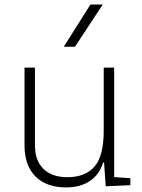

<svg xmlns="http://www.w3.org/2000/svg" viewBox="-20 -815 626 845"><path d="M271.5 9.8Q183.6 9.8 135.7 -38.8Q87.9 -87.4 87.9 -175.8V-517.6H133.8V-175.8Q133.8 -107.9 171.4 -71.5Q209 -35.2 276.4 -35.2Q355.5 -35.2 396 -82Q436.5 -128.9 436.5 -239.3V-517.6H482.4V-35.6L553.7 -30.8V0L445.3 4.9L438 -99.6H433.6Q418.5 -47.9 376.2 -19Q334 9.8 271.5 9.8ZM260.7 -609.4 377.9 -794.9H432.1L310.1 -609.4Z"/></svg>

Font: Caskaydia Cove ExtraLight
Style: Regular
Weight: 200
Monospace: yes
Designer: Aaron Bell
Foundry: Saja Typeworks
Version: Version 4.300; ttfautohint (v1.8.3)